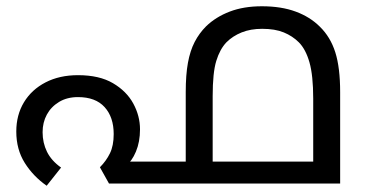

<svg xmlns="http://www.w3.org/2000/svg" viewBox="-20 -586 1169 613"><path d="M229 -346Q297 -346 340.5 -320.5Q384 -295 405.5 -255.5Q427 -216 427 -173Q427 -133 414 -102Q401 -71 382 -57L357 -70H634V0H328L299 -52Q319 -72 331 -96.5Q343 -121 343 -158Q343 -212 314 -244Q285 -276 229 -276Q194 -276 168.5 -260.5Q143 -245 129.5 -220Q116 -195 116 -164Q116 -130 130 -101.5Q144 -73 175 -51L129 7Q86 -23 59 -66Q32 -109 32 -166Q32 -219 56.5 -259.5Q81 -300 125.5 -323Q170 -346 229 -346ZM816 -566Q878 -566 924 -549Q970 -532 1001 -501Q1035 -468 1050.5 -419Q1066 -370 1066 -292V0H573V-292Q573 -347 580 -385.5Q587 -424 601.5 -452Q616 -480 638 -502Q669 -532 713.5 -549Q758 -566 816 -566ZM817 -494Q780 -494 751.5 -482.5Q723 -471 703 -451Q682 -429 670.5 -391.5Q659 -354 659 -279V-70H980V-271Q980 -345 968 -387Q956 -429 934 -451Q914 -471 886 -482.5Q858 -494 817 -494Z"/></svg>

Font: umalayalam05
Style: Book
Weight: 400
Designer: Jelle Bosma - Monotype Design Team
Foundry: Monotype Imaging Inc.
Version: Version 2.003